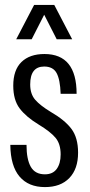

<svg xmlns="http://www.w3.org/2000/svg" viewBox="-20 -752 366 782"><path d="M22 -162H88Q88 -103 105.5 -72.5Q123 -42 163 -42Q195 -42 211 -64Q227 -86 227 -123Q227 -166 206 -191Q185 -216 137 -245Q86 -276 60 -310.5Q34 -345 34 -403Q34 -467 67.5 -499.5Q101 -532 161 -532Q292 -532 292 -370H227Q225 -428 210.5 -454.5Q196 -481 160 -481Q103 -481 103 -408Q103 -369 123.5 -345.5Q144 -322 187 -296Q244 -263 271 -227Q298 -191 298 -130Q298 -64 262.5 -27Q227 10 163 10Q96 10 59.5 -33Q23 -76 22 -162ZM119 -732H201L274 -592H211L160 -692L109 -592H46Z"/></svg>

Font: Mona Sans Condensed
Style: Regular
Weight: 400
Width: 3
Designer: Deni Anggara
Foundry: GitHub
Version: Version 2.000